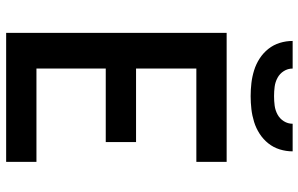

<svg xmlns="http://www.w3.org/2000/svg" viewBox="-198 -798 995 640"><g transform="rotate(90 300.0 -477.5)"><path d="M89 0V-735H519V-634H208V-433H453V-332H208V-101H519V0ZM300 -815Q278 -815 256.5 -817.5Q235 -820 214 -826.5Q193 -833 174.5 -845Q156 -857 142.5 -874Q129 -891 122.5 -912Q116 -933 116 -955H208Q208 -939 216.5 -925.5Q225 -912 239 -904.5Q253 -897 268.5 -895Q284 -893 300 -893Q316 -893 331.5 -895Q347 -897 361 -904.5Q375 -912 383.5 -925.5Q392 -939 392 -955H484Q484 -933 477.5 -912Q471 -891 457.5 -874Q444 -857 425.5 -845Q407 -833 386 -826.5Q365 -820 343.5 -817.5Q322 -815 300 -815Z"/></g></svg>

Font: Iosevka SS04 Extended
Style: Bold
Weight: 700
Width: 7
Monospace: yes
Designer: Belleve Invis
Foundry: Belleve Invis
Version: Version 19.0.0; ttfautohint (v1.8.4)